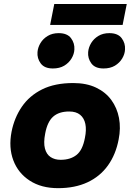

<svg xmlns="http://www.w3.org/2000/svg" viewBox="-20 -947 664 975"><path d="M274.8 8.5Q189.5 8.5 130.8 -29.8Q72.1 -68 47.7 -132.8Q23.2 -197.5 38.7 -278Q52.7 -349 90.9 -404.9Q129.1 -460.9 193.8 -493.1Q258.4 -525.3 352.3 -525.3Q418.7 -525.3 467.4 -502.3Q516.1 -479.3 545.3 -439.3Q574.5 -399.3 584.3 -347.8Q594 -296.3 582.5 -238.9Q568 -162.5 528.1 -106.7Q488.1 -51 424.5 -21.3Q360.8 8.5 274.8 8.5ZM287.8 -135.5Q337.5 -135.5 368.6 -160.2Q399.7 -184.8 411.2 -246.9Q419.7 -287.9 413.4 -317.8Q407.2 -347.6 386.8 -364.2Q366.5 -380.8 331.3 -380.8Q279.6 -380.8 250 -354.7Q220.4 -328.5 209.4 -268.5Q200.4 -222.4 208.2 -192.8Q216 -163.2 237.1 -149.3Q258.2 -135.5 287.8 -135.5ZM248.6 -599.3Q205.7 -599.3 186.8 -625Q167.8 -650.7 170.4 -682.6Q172.4 -706.5 185.6 -728.4Q198.8 -750.3 222.2 -764.5Q245.7 -778.7 278 -778.7Q321.4 -778.7 340.6 -753.2Q359.7 -727.7 357.7 -695.8Q356.7 -672.4 343.2 -650Q329.8 -627.6 306.1 -613.4Q282.4 -599.3 248.6 -599.3ZM505.8 -599.3Q462.9 -599.3 444 -625Q425.1 -650.7 427.6 -682.6Q429.7 -706.5 442.9 -728.4Q456.1 -750.3 479.5 -764.5Q502.9 -778.7 535.3 -778.7Q578.6 -778.7 597.8 -753.2Q617 -727.7 614.9 -695.8Q613.9 -672.4 600.5 -650Q587 -627.6 563.4 -613.4Q539.7 -599.3 505.8 -599.3ZM234.6 -820.5 255.6 -926.7H623.7L602.7 -820.5Z"/></svg>

Font: REM Medium
Style: Italic
Weight: 500
Italic angle: -11°
Designer: Octavio Pardo
Foundry: Ashler Design
Version: Version 1.005;gftools[0.9.28]